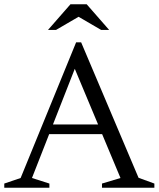

<svg xmlns="http://www.w3.org/2000/svg" viewBox="-27 -878 742 898"><path d="M175.5 -250.5V-296H506V-250.5ZM621 -46.5 695 -19.5V0H450V-19.5L536.5 -45.5L305.5 -597.5H339L122.5 -45.5L204 -19.5V0H-7V-19.5L69.5 -45.5L329 -680H352.5ZM334.5 -803H346.5L235 -738H197.5L302.5 -858H378.5L483.5 -738H446Z"/></svg>

Font: Newsreader Text
Style: Regular
Weight: 400
Designer: Hugues Gentile
Foundry: Production Type
Version: Version 1.001